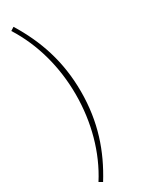

<svg xmlns="http://www.w3.org/2000/svg" viewBox="-256 -839 811 1066"><g transform="rotate(-30 149.5 -306.5)"><path d="M55 191C145 46 200 -112 200 -306C200 -499 145 -658 55 -804L33 -790C121 -651 167 -482 167 -306C167 -130 121 40 33 178Z"/></g></svg>

Font: Noto Sans Japanese Thin
Style: Regular
Weight: 100
Designer: Ryoko NISHIZUKA (kana & ideographs); Paul D. Hunt (Latin, Greek & Cyrillic); Wenlong ZHANG (bopomofo); Sandoll Communica
Foundry: Adobe Systems Incorporated
Version: Version 1.000;PS 1;hotconv 1.0.78;makeotf.lib2.5.61930